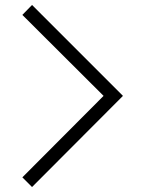

<svg xmlns="http://www.w3.org/2000/svg" viewBox="-20 -740 623 773"><path d="M109 13 70 -26 397 -354 70 -680 109 -720 475 -354Z"/></svg>

Font: SUITE Light
Style: Regular
Weight: 300
Designer: Sun
Foundry: Sun
Version: Version 2.040